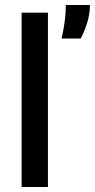

<svg xmlns="http://www.w3.org/2000/svg" viewBox="-20 -753 382 773"><path d="M67 0V-702H173V0ZM228 -598Q236 -634 239.5 -660Q243 -686 244 -704Q245 -722 245 -733H342Q342 -695 330.5 -659.5Q319 -624 305 -598Z"/></svg>

Font: Bricolage Grotesque SemiCondensed Medium
Style: Regular
Weight: 500
Width: 4
Designer: Mathieu Triay
Foundry: Atelier Triay
Version: Version 1.001;gftools[0.9.33.dev8+g029e19f]